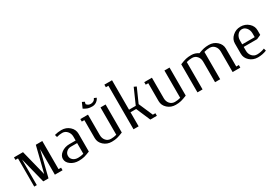

<svg xmlns="http://www.w3.org/2000/svg" viewBox="33 -1328 2986 2079"><g transform="rotate(-30 1526.0 -288.0)"><path d="M32.2 -352.1V-383.8H145L225.1 -64L305.2 -383.8H386.2V-32.2H418V0H321.8V-319.8L242.2 0H176.8L96.2 -319.8V0H64V-352.1Z M481.9 -104Q481.9 -146 523.9 -177Q565.9 -208 623.5 -208H701.7V-255.9Q701.7 -295.4 677.2 -323.7Q652.8 -352.1 615.7 -352.1Q581.5 -352.1 545.9 -341.8L537.6 -372.1Q579.1 -383.8 623.5 -383.8Q682.6 -383.8 724.1 -346.4Q765.6 -309.1 765.6 -255.9V-33.2Q720.7 -14.6 691.7 -7.3Q662.6 0 623.5 0Q564.9 0 523.4 -30.3Q481.9 -60.5 481.9 -104ZM545.9 -104Q545.9 -72.8 569.6 -52.5Q593.3 -32.2 631.8 -32.2Q667.5 -32.2 701.7 -42V-175.8H623.5Q590.8 -175.8 568.4 -155Q545.9 -134.3 545.9 -104Z M861.8 -352.1V-383.8H957.5V-127.9Q957.5 -86.4 981.4 -59.3Q1005.4 -32.2 1043.5 -32.2Q1079.6 -32.2 1113.8 -42V-383.8H1177.7V-33.2Q1132.8 -14.6 1103.8 -7.3Q1074.7 0 1035.6 0Q976.6 0 935.1 -37.4Q893.6 -74.7 893.6 -127.9V-352.1ZM939.5 -469.2 968.8 -536.1 997.6 -522 991.7 -495.1Q1010.7 -469.2 1043.5 -469.2Q1061.5 -469.2 1077.9 -478.5Q1094.2 -487.8 1102.5 -507.8L1131.3 -495.1Q1119.6 -469.2 1095.9 -453.1Q1072.3 -437 1043.5 -437Q1011.7 -437 990.5 -443.6Q969.2 -450.2 939.5 -469.2Z M1273.4 -543.9V-576.2H1369.1V-208H1453.1L1537.1 -397.9L1567.4 -383.8L1489.3 -208L1565.4 -32.2H1597.2V0H1515.1L1439.5 -175.8H1369.1V0H1305.2V-543.9Z M1661.1 -352.1V-383.8H1756.8V-127.9Q1756.8 -86.4 1780.8 -59.3Q1804.7 -32.2 1842.8 -32.2Q1878.9 -32.2 1913.1 -42V-383.8H1977.1V-33.2Q1932.1 -14.6 1903.1 -7.3Q1874 0 1835 0Q1775.9 0 1734.4 -37.4Q1692.9 -74.7 1692.9 -127.9V-352.1Z M2104.5 0V-351.1Q2148.9 -369.6 2178 -376.7Q2207 -383.8 2246.6 -383.8Q2296.4 -383.8 2335.4 -356Q2374.5 -371.1 2402.3 -377.4Q2430.2 -383.8 2466.3 -383.8Q2525.4 -383.8 2566.9 -346.4Q2608.4 -309.1 2608.4 -255.9V-32.2H2640.6V0H2544.4V-255.9Q2544.4 -297.4 2520.5 -324.7Q2496.6 -352.1 2458.5 -352.1Q2424.3 -352.1 2388.7 -341.8V0H2324.7V-255.9Q2324.7 -297.4 2300.8 -324.7Q2276.9 -352.1 2238.8 -352.1Q2204.6 -352.1 2168.5 -341.8V0Z M2720.2 -127.9V-255.9Q2720.2 -307.6 2762.5 -345.7Q2804.7 -383.8 2862.3 -383.8Q2921.4 -383.8 2962.9 -346.4Q3004.4 -309.1 3004.4 -255.9V-199.2L2952.1 -175.8H2784.2V-127.9Q2784.2 -88.4 2808.6 -60.3Q2833 -32.2 2870.6 -32.2Q2917.5 -32.2 2964.4 -50.8L2972.2 -21Q2920.9 0 2862.3 0Q2803.2 0 2761.7 -37.4Q2720.2 -74.7 2720.2 -127.9ZM2784.2 -208H2940.4V-255.9Q2940.4 -294.9 2917.5 -323.5Q2894.5 -352.1 2862.3 -352.1Q2829.1 -352.1 2806.6 -324.2Q2784.2 -296.4 2784.2 -255.9Z"/></g></svg>

Font: Gawaa
Style: Regular
Weight: 400
Designer: T. Christopher White
Version: Version 1.0